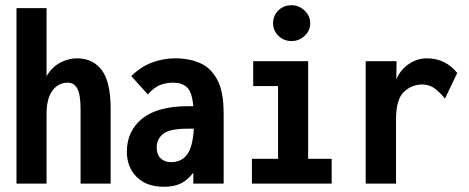

<svg xmlns="http://www.w3.org/2000/svg" viewBox="-20 -702 1792 734"><path d="M43 0V-671H158V-411Q179 -446 210.5 -462.5Q242 -479 274 -479Q335 -479 369 -434Q403 -389 403 -285V0H288V-283Q288 -341 275.5 -363.5Q263 -386 239 -386Q203 -386 180.5 -355.5Q158 -325 158 -267V0Z M607 12Q540 12 502.5 -25.5Q465 -63 465 -122Q465 -201 523.5 -248.5Q582 -296 699 -296Q707 -296 719 -296Q714 -351 694.5 -368.5Q675 -386 643 -386Q615 -386 592 -377Q569 -368 545 -341L482 -411Q517 -446 560 -462.5Q603 -479 650 -479Q703 -479 744.5 -461Q786 -443 810.5 -397.5Q835 -352 835 -268V0H719V-42Q697 -13 671 -0.5Q645 12 607 12ZM579 -139Q579 -111 594.5 -96.5Q610 -82 633 -82Q674 -82 695.5 -111.5Q717 -141 721 -210Q714 -210 707.5 -210Q701 -210 696 -210Q628 -210 603.5 -190Q579 -170 579 -139Z M943 0V-95H1043V-373H948V-468H1158V-95H1248V0ZM1095 -545Q1065 -545 1044.5 -565Q1024 -585 1024 -613Q1024 -642 1044 -662Q1064 -682 1095 -682Q1123 -682 1144.5 -661.5Q1166 -641 1166 -613Q1166 -585 1144.5 -565Q1123 -545 1095 -545Z M1378 0V-468H1496L1495 -399Q1512 -437 1544 -458Q1576 -479 1612 -479Q1683 -479 1728 -423L1681 -325Q1664 -347 1643 -363Q1622 -379 1594 -379Q1554 -379 1524 -350.5Q1494 -322 1494 -246V0Z"/></svg>

Font: Inconsolata SemiCondensed ExtraBold
Style: Regular
Weight: 800
Width: 4
Monospace: yes
Designer: Raph Levien, Cyreal, Brenton Simpson
Foundry: Raph Levien, Cyreal, Google
Version: Version 3.100; ttfautohint (v1.8.4.7-5d5b)